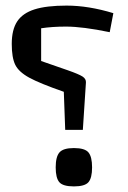

<svg xmlns="http://www.w3.org/2000/svg" viewBox="-20 -660 458 686"><path d="M213 -196 208 -332Q122 -362 84.5 -382.5Q47 -403 34.5 -428.5Q22 -454 22 -503Q22 -554 41.5 -583.5Q61 -613 103.5 -626.5Q146 -640 218 -640Q296 -640 385 -613L372 -545Q275 -565 216 -565Q167 -565 127 -559V-442L222 -409Q262 -395 275 -386.5Q288 -378 287 -365L276 -196ZM244 6Q205 6 192 -9Q179 -24 179 -62Q179 -100 192.5 -115.5Q206 -131 244 -131Q283 -131 296 -115.5Q309 -100 309 -62Q309 -24 296 -9Q283 6 244 6Z"/></svg>

Font: Changa
Style: Regular
Weight: 400
Designer: Eduardo Rodriguez Tunni
Foundry: Eduardo Rodriguez Tunni
Version: Version 2.002; ttfautohint (v1.5.10-5e6f)